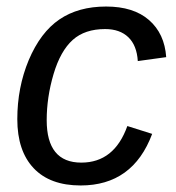

<svg xmlns="http://www.w3.org/2000/svg" viewBox="-20 -558 540 588"><path d="M229 -60Q330 -60 370 -172L446 -148Q387 10 227 10Q133 10 83 -43Q33 -96 33 -193Q33 -290 68 -374Q104 -459 162 -498.5Q220 -538 305 -538Q389 -538 436.5 -496.5Q484 -455 489 -383L402 -371Q399 -419 373 -444Q347 -469 302 -469Q240 -469 203 -436Q165 -402 144 -331Q123 -260 123 -190Q123 -60 229 -60Z"/></svg>

Font: Libra Sans Modern
Style: Italic
Weight: 400
Italic angle: -12°
Foundry: Stefan Peev, Context Ltd
Version: Version 1.000